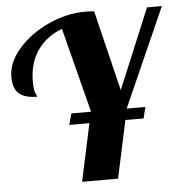

<svg xmlns="http://www.w3.org/2000/svg" viewBox="-53 -801 804 851"><g transform="rotate(-5 349.0 -375.0)"><path d="M344 -308 248 -683Q177 -656 138 -599.5Q99 -543 99 -461Q99 -424 106 -409.5Q113 -395 113 -393Q59 -393 32.5 -415.5Q6 -438 6 -490Q6 -554 58.5 -614.5Q111 -675 193 -712.5Q275 -750 357 -750Q371 -750 397 -748L484 -390L632 -745H698L504 -308L438 0H278ZM257 -306H586L574 -256H243Z"/></g></svg>

Font: Lobster
Style: Regular
Weight: 400
Designer: Impallari Type
Foundry: Impallari Type
Version: Version 2.100